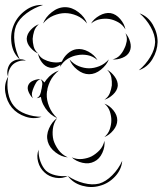

<svg xmlns="http://www.w3.org/2000/svg" viewBox="-114 -651 657 776"><path d="M-34 -411Q-62 -436 -67.5 -476Q-73 -516 -58 -551Q-43 -586 -10.5 -609.5Q22 -633 60 -631Q24 -620 -6.5 -597.5Q-37 -575 -49 -547Q-60 -519 -55.5 -481.5Q-51 -444 -34 -411ZM60 -556Q70 -582 95.5 -602Q121 -622 149 -622Q177 -622 203 -602Q229 -582 238 -556Q220 -578 196 -588Q172 -598 149 -598Q127 -598 102.5 -588Q78 -578 60 -556ZM254 -556Q265 -575 288 -588Q311 -601 333 -598Q355 -594 372 -574Q389 -554 393 -532Q382 -551 364 -561Q346 -571 329 -574Q311 -577 291 -573.5Q271 -570 254 -556ZM450 -597Q484 -585 503.5 -551.5Q523 -518 523 -481Q522 -445 502 -412Q482 -379 447 -367Q475 -390 493.5 -421Q512 -452 513 -481Q513 -510 495 -542Q477 -574 450 -597ZM40 -435Q23 -442 8.5 -459Q-6 -476 -6 -495Q-5 -514 10.5 -530.5Q26 -547 43 -553Q29 -541 24 -525Q19 -509 18 -494Q18 -480 22 -463.5Q26 -447 40 -435ZM393 -517Q406 -503 412 -481.5Q418 -460 410 -443Q402 -426 381 -417.5Q360 -409 341 -411Q359 -415 370.5 -427.5Q382 -440 388 -454Q395 -467 398 -483.5Q401 -500 393 -517ZM129 -381Q129 -386 131 -390Q121 -383 109 -379Q97 -375 86 -378Q68 -382 55 -399.5Q42 -417 40 -435Q48 -419 62.5 -411.5Q77 -404 91 -401Q101 -399 112.5 -398.5Q124 -398 136 -402Q144 -421 160 -435Q176 -449 194 -452Q218 -456 243 -442.5Q268 -429 280 -408Q262 -424 240 -428Q218 -432 199 -428Q179 -425 160 -413.5Q141 -402 129 -381ZM326 -411Q317 -388 294 -369.5Q271 -351 246 -351Q221 -351 198 -369.5Q175 -388 167 -411Q183 -392 204.5 -383.5Q226 -375 246 -375Q266 -375 287.5 -383.5Q309 -392 326 -411ZM319 -369Q336 -360 349.5 -341.5Q363 -323 362 -304Q360 -285 343 -269Q326 -253 308 -248Q324 -259 330 -275Q336 -291 338 -306Q339 -321 336 -338Q333 -355 319 -369ZM117 -174Q89 -185 69.5 -213.5Q50 -242 51 -272Q52 -302 73.5 -329Q95 -356 124 -366Q100 -347 88 -321.5Q76 -296 75 -271Q74 -247 84.5 -220.5Q95 -194 117 -174ZM308 -232Q328 -225 344 -205.5Q360 -186 360 -165Q360 -144 344 -124.5Q328 -105 308 -97Q324 -111 330 -129.5Q336 -148 336 -165Q336 -182 330 -200.5Q324 -219 308 -232ZM160 -15Q134 -17 110 -35.5Q86 -54 79 -79Q72 -104 84 -131.5Q96 -159 117 -174Q102 -153 99.5 -129Q97 -105 102 -85Q108 -65 122 -45.5Q136 -26 160 -15ZM308 -82Q311 -58 299.5 -33Q288 -8 267 2Q246 13 219.5 7Q193 1 176 -15Q197 -6 218.5 -8.5Q240 -11 256 -19Q273 -28 288 -43.5Q303 -59 308 -82ZM160 60Q138 72 111 67.5Q84 63 66 46Q47 29 40 3Q33 -23 42 -46Q41 -21 49.5 2Q58 25 72 39Q87 52 111 57.5Q135 63 160 60ZM380 -1Q377 35 350.5 63Q324 91 289 100Q255 110 218 99.5Q181 89 160 60Q189 80 224 89Q259 98 287 91Q314 83 339.5 57.5Q365 32 380 -1ZM-81 -341Q-87 -355 -83 -372Q-79 -389 -68 -399Q-56 -409 -39 -411Q-22 -413 -9 -406Q-24 -408 -38 -403.5Q-52 -399 -61 -391Q-70 -383 -76 -369.5Q-82 -356 -81 -341ZM54 -179Q23 -168 -11 -179.5Q-45 -191 -66 -216Q-87 -242 -92.5 -277Q-98 -312 -81 -341Q-87 -308 -81 -275.5Q-75 -243 -58 -223Q-41 -202 -10 -190.5Q21 -179 54 -179ZM19 -254Q9 -263 2 -278.5Q-5 -294 0 -306Q5 -319 21 -325.5Q37 -332 50 -331Q38 -327 32 -317Q26 -307 22 -297Q18 -288 15.5 -277Q13 -266 19 -254ZM50 -331Q61 -325 70.5 -311Q80 -297 77 -285Q75 -273 61 -264.5Q47 -256 34 -254Q45 -260 48.5 -270Q52 -280 54 -290Q56 -300 57 -310.5Q58 -321 50 -331Z"/></svg>

Font: Rubik Puddles
Style: Regular
Weight: 400
Designer: Hubert and Fischer, NaN
Foundry: Hubert and Fischer, NaN
Version: Version 2.200